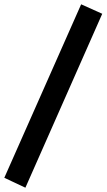

<svg xmlns="http://www.w3.org/2000/svg" viewBox="-44 -732 495 892"><path d="M333 -712 431 -668 74 140 -24 94Z"/></svg>

Font: PT Sans
Style: Bold
Weight: 700
Version: Version 2.003W OFL; ttfautohint (v1.6)